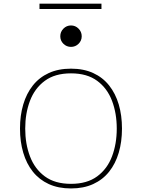

<svg xmlns="http://www.w3.org/2000/svg" viewBox="-20 -1034 783 1059"><path d="M539.6 -1013.7H197.8V-984.4H539.6ZM312.5 -834Q312.5 -809.6 329.8 -792.5Q347.2 -775.4 371.6 -775.4Q396 -775.4 413.3 -792.5Q430.7 -809.6 430.7 -834Q430.7 -858.4 413.3 -876Q396 -893.6 371.6 -893.6Q347.2 -893.6 329.8 -876Q312.5 -858.4 312.5 -834ZM371.6 -655.3Q301.8 -655.3 249 -631.1Q196.3 -606.9 161.1 -562.5Q126 -518.1 108.2 -457.8Q90.3 -397.5 90.3 -324.7Q90.3 -252.4 108.2 -191.9Q126 -131.3 161.1 -87.2Q196.3 -43 249 -18.8Q301.8 5.4 371.6 5.4Q441.4 5.4 494.1 -18.8Q546.9 -43 582 -87.2Q617.2 -131.3 635 -191.9Q652.8 -252.4 652.8 -324.7Q652.8 -397.5 635 -457.8Q617.2 -518.1 582 -562.5Q546.9 -606.9 494.1 -631.1Q441.4 -655.3 371.6 -655.3ZM371.6 -629.4Q460.4 -629.4 516.1 -588.1Q571.8 -546.9 597.9 -477.8Q624 -408.7 624 -324.7Q624 -240.7 597.9 -171.6Q571.8 -102.5 516.1 -61.3Q460.4 -20 371.6 -20Q282.7 -20 227.1 -61.3Q171.4 -102.5 145.3 -171.6Q119.1 -240.7 119.1 -324.7Q119.1 -408.7 145.3 -477.8Q171.4 -546.9 227.1 -588.1Q282.7 -629.4 371.6 -629.4Z"/></svg>

Font: Estedad-FD-VF Thin
Style: Regular
Weight: 100
Designer: Amin Abedi
Version: Version 5.0